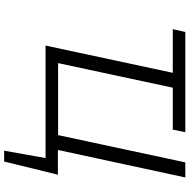

<svg xmlns="http://www.w3.org/2000/svg" viewBox="-14 -684 893 904"><g transform="rotate(90 432.0 -231.5)"><path d="M603 0 744 -658H815L673 0ZM216 0 228 -59H663L650 0ZM194 0 335 -658H405L264 0ZM689 195 734 -58H802L740 195ZM661 0 673 -58H803L761 0ZM117 -599 130 -658H602L590 -599Z"/></g></svg>

Font: Ysabeau
Style: Italic
Weight: 400
Italic angle: -12°
Designer: Christian Thalmann (Catharsis Fonts)
Version: Version 2.000;gftools[0.9.27.dev2+g8671c4b]